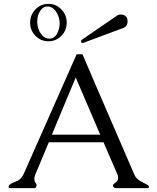

<svg xmlns="http://www.w3.org/2000/svg" viewBox="-20 -979 818 999"><path d="M164.6 -930.2Q192.4 -959 231.9 -959Q271.5 -959 299.3 -930.2Q327.1 -901.4 327.1 -861.1Q327.1 -820.8 299.3 -792.5Q271.5 -764.2 231.9 -764.2Q192.4 -764.2 164.6 -792.5Q136.7 -820.8 136.7 -861.1Q136.7 -901.4 164.6 -930.2ZM270.5 -920.9Q252 -945.3 227.8 -945.3Q203.6 -945.3 189 -921.9Q173.8 -898.9 173.8 -867.7Q173.8 -864.7 173.8 -861.8Q175.3 -826.7 193.6 -802.2Q211.9 -777.8 236.3 -777.8Q260.7 -777.8 275.9 -801.3Q290.5 -830.1 290.5 -857.4Q290.5 -889.6 270.5 -920.9ZM413.1 -755.9Q412.1 -755.4 410.2 -755.4Q401.4 -755.4 401.4 -763.7Q401.4 -767.6 404.3 -771L587.9 -897Q596.7 -903.3 607.4 -903.3Q643.6 -903.3 643.6 -867.2Q643.6 -841.8 621.1 -833.5ZM501.5 -278.3 374 -575.7Q342.8 -501 311.8 -426.8Q280.8 -352.5 250 -278.3ZM748 0H583Q578.6 0 574 -3.2Q569.3 -6.3 568.4 -9Q567.4 -11.7 567.4 -14.6Q567.4 -17.6 572.5 -22.2Q577.6 -26.9 584 -31.7Q590.3 -36.6 592.5 -42.7Q594.7 -48.8 594.7 -55.7Q594.7 -63 590.8 -71.8L518.6 -238.8H233.9Q216.3 -196.8 199 -155Q181.6 -113.3 170.7 -87.6Q159.7 -62 159.2 -56.4Q158.7 -50.8 158.7 -46.6Q158.7 -42.5 160.2 -37.1Q161.6 -31.7 165 -27.6Q168.5 -23.4 169.4 -19.3Q170.4 -15.1 170.4 -13.7Q170.4 -12.2 169.4 -10.3Q166 0 158.7 0H32.7Q22.9 0 25.4 -10.3Q27.3 -19 42 -25.4Q56.6 -31.7 75.7 -40.5Q94.2 -53.7 102.1 -71.3L378.9 -696.8H409.2Q433.6 -639.2 469.5 -555.7Q505.4 -472.2 543.7 -383.8Q582 -295.4 617.9 -211.9Q653.8 -128.4 678.7 -71.3Q686 -53.2 702.4 -42.2Q718.8 -31.2 729.7 -26.4Q740.7 -21.5 746.6 -17.6Q752.4 -13.7 753.7 -11Q754.9 -8.3 754.9 -6.6Q754.9 -4.9 753.7 -2.4Q752.4 0 748 0Z"/></svg>

Font: Caudex
Style: Regular
Weight: 400
Version: Version 1.04